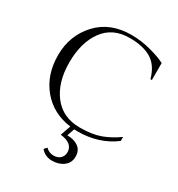

<svg xmlns="http://www.w3.org/2000/svg" viewBox="-221 -850 1155 1248"><g transform="rotate(30 356.0 -225.5)"><path d="M407 10 382 9 363 65Q414 65 446.5 88.5Q479 112 479 158.5Q479 205 444 231.5Q409 258 357.5 258Q306 258 273 219L291 199Q316 224 349.5 224Q383 224 401 205.5Q419 187 419 161Q419 94 324 83L351 6Q214 -12 132 -111Q50 -210 50 -357Q50 -504 144.5 -606.5Q239 -709 399 -709Q473 -709 547 -689Q621 -669 659 -648V-520L648 -522Q623 -612 561.5 -649Q500 -686 399 -686Q271 -686 204 -593.5Q137 -501 137 -352Q137 -203 208 -111Q279 -19 407 -19Q499 -19 560.5 -41.5Q622 -64 682 -107V-77Q567 10 407 10Z"/></g></svg>

Font: Gilda Display
Style: Regular
Weight: 400
Designer: Eduardo Rodriguez Tunni
Foundry: Eduardo Rodriguez Tunni
Version: Version 1.001